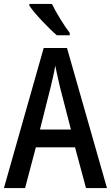

<svg xmlns="http://www.w3.org/2000/svg" viewBox="-20 -960 566 980"><path d="M245 -940H130V-931C156 -891 229 -815 270 -780H336V-792C308 -828 266 -896 245 -940ZM419 0H526L322 -715H203L0 0H108L163 -208H363ZM286 -516 342 -299H184L239 -517C246 -547 257 -592 262 -625C268 -594 278 -551 286 -516Z"/></svg>

Font: Noto Sans Sinhala UI Condensed Medium
Style: Regular
Weight: 500
Width: 3
Designer: Jelle Bosma - Monotype Design Team
Foundry: Monotype Imaging Inc.
Version: Version 2.006